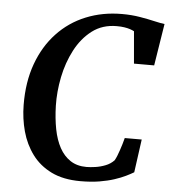

<svg xmlns="http://www.w3.org/2000/svg" viewBox="-54 -801 758 857"><g transform="rotate(5 325.5 -372.0)"><path d="M337.5 8Q261 8 207.5 -18.2Q154 -44.5 120.8 -89.5Q87.5 -134.5 72 -191.2Q56.5 -248 56 -309Q55 -412 84.8 -493.8Q114.5 -575.5 168.8 -633.2Q223 -691 297 -721.2Q371 -751.5 458.5 -751.5Q501.5 -751.5 538.8 -745.2Q576 -739 604.8 -732.2Q633.5 -725.5 651 -723.5L621 -535.5H530.5L518 -679.5Q509.5 -684 498.8 -687.5Q488 -691 473.8 -693.2Q459.5 -695.5 439.5 -695.5Q375.5 -695.5 329.5 -660.5Q283.5 -625.5 254 -569Q224.5 -512.5 211.2 -446.5Q198 -380.5 199.5 -318Q201 -261.5 210.2 -213.8Q219.5 -166 238.5 -131.2Q257.5 -96.5 287.2 -77Q317 -57.5 359 -57.5Q376 -57.5 398.8 -60.8Q421.5 -64 444 -72.8Q466.5 -81.5 482.5 -98.5Q488 -108.5 492.8 -120.5Q497.5 -132.5 502 -145.8Q506.5 -159 510.8 -173.2Q515 -187.5 518.5 -201H594.5L574 -52.5Q560 -44 539 -33.8Q518 -23.5 489 -14Q460 -4.5 422.5 1.8Q385 8 337.5 8Z"/></g></svg>

Font: Merriweather SemiBold
Style: Italic
Weight: 600
Italic angle: -7.8°
Version: Version 2.101